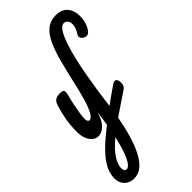

<svg xmlns="http://www.w3.org/2000/svg" viewBox="-417 -1025 1566 1566"><g transform="rotate(-45 365.5 -242.5)"><path d="M111 455Q59 455 27.5 423Q-4 391 -4 341Q-4 309 6.5 273.5Q17 238 45.5 196Q74 154 126.5 103Q179 52 263 -13Q273 -73 282 -142Q261 -67 224.5 -31Q188 5 150 5Q105 5 76.5 -37Q48 -79 48 -140Q48 -217 58.5 -279Q69 -341 91 -410Q100 -438 117.5 -452Q135 -466 176 -466Q199 -466 207 -459Q215 -452 215 -438Q215 -431 210 -411Q205 -391 199 -366Q193 -341 188 -317Q180 -274 174 -239Q168 -204 168 -177Q168 -139 189 -139Q206 -139 222.5 -161.5Q239 -184 253 -219.5Q267 -255 278 -293.5Q289 -332 297 -365Q305 -398 309 -415Q336 -535 361 -632Q386 -729 416.5 -798Q447 -867 491 -903.5Q535 -940 599 -940Q650 -940 679.5 -919Q709 -898 722 -864.5Q735 -831 735 -794Q735 -751 720.5 -711.5Q706 -672 684 -652Q673 -642 658 -642Q639 -642 623 -655.5Q607 -669 607 -685Q607 -692 611 -699Q629 -726 637 -749.5Q645 -773 645 -792Q645 -818 632 -833Q619 -848 599 -848Q573 -848 549 -811Q525 -774 504 -713Q483 -652 465.5 -577.5Q448 -503 434 -426Q420 -349 410 -282Q400 -215 394 -168Q388 -121 386 -107Q421 -132 458.5 -159Q496 -186 537 -213Q550 -221 560 -221Q574 -221 581 -208Q588 -195 588 -177Q588 -154 581 -141Q574 -128 559 -118Q510 -85 461 -52Q412 -19 368 11Q351 105 327.5 185.5Q304 266 273 326.5Q242 387 202 421Q162 455 111 455ZM386 -102V-101Q386 -101 386 -102ZM94 319Q94 334 100 346Q106 358 122 358Q136 358 155 336.5Q174 315 195.5 260.5Q217 206 240 107Q157 177 125.5 229.5Q94 282 94 319Z"/></g></svg>

Font: Pacifico
Style: Regular
Weight: 400
Designer: Vernon Adams
Foundry: Vernon Adams
Version: Version 3.010; ttfautohint (v1.8.4.7-5d5b)